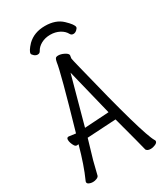

<svg xmlns="http://www.w3.org/2000/svg" viewBox="-219 -985 938 1085"><g transform="rotate(-30 250.0 -442.5)"><path d="M432 8Q412 8 404 -4Q396 -39 343 -236L155 -225Q145 -188 118 -99L96 -11Q93 -3 81 2Q69 7 56 7Q43 7 32 2Q21 -3 21 -12Q21 -16 24 -22Q59 -99 92 -219Q87 -218 81 -218Q72 -218 66 -227.5Q60 -237 56 -248.5Q52 -260 52 -270Q52 -285 65 -285Q90 -281 110 -279Q210 -625 217 -682Q220 -698 224.5 -704.5Q229 -711 243 -711Q259 -711 278 -702Q297 -693 301 -683Q302 -682 302 -679Q302 -675 300.5 -669.5Q299 -664 299 -659Q299 -654 315 -590Q437 -89 476 -25Q479 -21 479 -17Q479 -6 463.5 1Q448 8 432 8ZM170 -281 329 -291Q304 -390 270 -531L255 -592ZM146 -773Q134 -773 123.5 -782.5Q113 -792 113 -798Q113 -815 146 -850Q190 -893 261 -893Q331 -893 371.5 -854.5Q412 -816 412 -799Q412 -792 401.5 -782.5Q391 -773 379 -773Q366 -773 360 -784Q348 -807 321.5 -821Q295 -835 262 -835Q229 -835 203 -821Q177 -807 165 -784Q159 -773 146 -773Z"/></g></svg>

Font: LXGW WenKai Mono Lite
Style: Regular
Weight: 400
Monospace: yes
Designer: LXGW / Fontworks Inc.
Foundry: LXGW / Fontworks Inc.
Version: Version 1.520; June 14, 2025